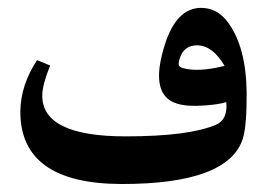

<svg xmlns="http://www.w3.org/2000/svg" viewBox="-20 -436 679 488"><path d="M299.3 -89.4Q460.4 -89.4 529.3 -119.1Q559.1 -131.8 555.2 -176.3Q528.3 -168.5 480.5 -167Q432.6 -166 410.2 -182.1Q364.7 -214.4 398.9 -322.3Q428.2 -415.5 490.7 -416Q532.7 -416 559.6 -378.9Q605.5 -316.4 606.9 -201.2Q607.4 -116.2 597.2 -83.5Q560.1 31.7 289.6 31.7Q30.8 31.2 31.7 -153.3Q32.7 -220.2 74.2 -283.2L107.4 -269.5Q87.9 -221.2 87.4 -193.8Q86.4 -89.4 299.3 -89.4ZM550.8 -268.6Q520 -320.8 481 -320.8Q446.8 -320.8 436.5 -286.6Q434.1 -278.8 434.1 -272.9Q434.1 -265.6 445.8 -262.7Q484.4 -252 550.8 -268.6Z"/></svg>

Font: Parastoo Print
Style: Print-Bold
Weight: 700
Foundry: Saber Rastikerdar (saber.rastikerdar@gmail.com)
Version: Version 1.0.0-alpha3